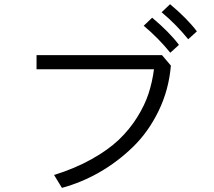

<svg xmlns="http://www.w3.org/2000/svg" viewBox="-20 -911 1040 931"><path d="M157.2 -575.2V-643.6H765.6L808.6 -592.8Q798.8 -475.6 749 -373Q699.2 -270.5 624 -197.8Q548.8 -125 461.4 -75.2Q374 -25.4 280.3 0L242.2 -62.5Q342.8 -93.8 423.3 -138.7Q503.9 -183.6 556.2 -233.4Q608.4 -283.2 645.5 -342.8Q682.6 -402.3 700.7 -458.5Q718.8 -514.6 726.6 -575.2ZM763.7 -851.6 804.7 -890.6Q889.6 -819.3 934.6 -758.8L892.6 -720.7Q835.9 -791 763.7 -851.6ZM676.8 -786.1 717.8 -825.2Q802.7 -753.9 847.7 -693.4L805.7 -655.3Q749 -725.6 676.8 -786.1Z"/></svg>

Font: Gothic A1
Style: Regular
Weight: 400
Designer: HanYang I&C Co.,Ltd.
Foundry: HanYang I&C Co.,Ltd.
Version: Version 2.50